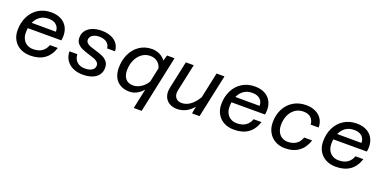

<svg xmlns="http://www.w3.org/2000/svg" viewBox="-15 -1343 4580 2303"><g transform="rotate(20 2275.0 -192.0)"><path d="M51 -224Q51 -320 89 -397Q127 -474 197 -518Q267 -562 361 -562Q431 -562 483 -536Q535 -510 563.5 -461Q592 -412 592 -347Q592 -319 586 -287H158Q154 -262 154 -229Q154 -182 172.5 -146.5Q191 -111 224.5 -91.5Q258 -72 302 -72Q372 -72 415.5 -102.5Q459 -133 477 -187H578Q514 12 297 12Q223 12 167.5 -17.5Q112 -47 81.5 -100.5Q51 -154 51 -224ZM490 -362Q490 -416 455 -447.5Q420 -479 357 -479Q292 -479 248 -448Q204 -417 180 -363Z M723 -197H823Q826 -136 864 -101Q902 -66 967 -66Q1005 -66 1033 -76.5Q1061 -87 1075 -105.5Q1089 -124 1089 -147Q1089 -173 1071.5 -190Q1054 -207 1027.5 -217.5Q1001 -228 956 -241Q898 -259 863 -274.5Q828 -290 803 -318.5Q778 -347 778 -393Q778 -444 806 -482Q834 -520 885.5 -541Q937 -562 1004 -562Q1069 -562 1121 -541.5Q1173 -521 1203.5 -481Q1234 -441 1236 -384H1136Q1130 -435 1093.5 -460Q1057 -485 1000 -485Q964 -485 937 -474Q910 -463 896 -444.5Q882 -426 882 -402Q882 -379 898.5 -363Q915 -347 940.5 -337Q966 -327 1009 -315Q1068 -298 1104.5 -282Q1141 -266 1167 -235.5Q1193 -205 1193 -155Q1193 -104 1165.5 -66Q1138 -28 1086.5 -8Q1035 12 964 12Q895 12 840.5 -13.5Q786 -39 754.5 -86.5Q723 -134 723 -197Z M1819 -477 1840 -550H1936L1781 178H1680L1734 -76Q1699 -35 1655 -11.5Q1611 12 1562 12Q1495 12 1446 -15.5Q1397 -43 1371.5 -94Q1346 -145 1346 -214Q1346 -310 1382.5 -389Q1419 -468 1487.5 -515Q1556 -562 1648 -562Q1701 -562 1747 -539Q1793 -516 1819 -477ZM1578 -73Q1628 -73 1677 -104Q1726 -135 1757 -187L1796 -370Q1783 -420 1745.5 -448.5Q1708 -477 1654 -477Q1595 -477 1548 -442.5Q1501 -408 1475 -349Q1449 -290 1449 -220Q1449 -152 1482 -112.5Q1515 -73 1578 -73Z M2102 -170Q2102 -126 2127.5 -100Q2153 -74 2198 -74Q2254 -74 2306 -111Q2358 -148 2402 -222L2472 -550H2573L2455 0H2359L2375 -91Q2289 12 2170 12Q2119 12 2080.5 -7.5Q2042 -27 2020.5 -63.5Q1999 -100 1999 -148Q1999 -173 2005 -200L2080 -550H2181L2106 -204Q2102 -180 2102 -170Z M2651 -224Q2651 -320 2689 -397Q2727 -474 2797 -518Q2867 -562 2961 -562Q3031 -562 3083 -536Q3135 -510 3163.5 -461Q3192 -412 3192 -347Q3192 -319 3186 -287H2758Q2754 -262 2754 -229Q2754 -182 2772.5 -146.5Q2791 -111 2824.5 -91.5Q2858 -72 2902 -72Q2972 -72 3015.5 -102.5Q3059 -133 3077 -187H3178Q3114 12 2897 12Q2823 12 2767.5 -17.5Q2712 -47 2681.5 -100.5Q2651 -154 2651 -224ZM3090 -362Q3090 -416 3055 -447.5Q3020 -479 2957 -479Q2892 -479 2848 -448Q2804 -417 2780 -363Z M3305 -232Q3305 -326 3343 -401Q3381 -476 3451.5 -519Q3522 -562 3616 -562Q3682 -562 3734.5 -537Q3787 -512 3816 -466.5Q3845 -421 3844 -360H3743Q3738 -416 3704 -447Q3670 -478 3611 -478Q3545 -478 3499.5 -443.5Q3454 -409 3431.5 -354Q3409 -299 3409 -238Q3409 -185 3427.5 -148Q3446 -111 3478.5 -91.5Q3511 -72 3552 -72Q3681 -72 3722 -188H3824Q3793 -91 3723.5 -39.5Q3654 12 3547 12Q3477 12 3422 -18.5Q3367 -49 3336 -104.5Q3305 -160 3305 -232Z M3951 -224Q3951 -320 3989 -397Q4027 -474 4097 -518Q4167 -562 4261 -562Q4331 -562 4383 -536Q4435 -510 4463.5 -461Q4492 -412 4492 -347Q4492 -319 4486 -287H4058Q4054 -262 4054 -229Q4054 -182 4072.5 -146.5Q4091 -111 4124.5 -91.5Q4158 -72 4202 -72Q4272 -72 4315.5 -102.5Q4359 -133 4377 -187H4478Q4414 12 4197 12Q4123 12 4067.5 -17.5Q4012 -47 3981.5 -100.5Q3951 -154 3951 -224ZM4390 -362Q4390 -416 4355 -447.5Q4320 -479 4257 -479Q4192 -479 4148 -448Q4104 -417 4080 -363Z"/></g></svg>

Font: Azeret Mono
Style: Italic
Weight: 400
Italic angle: -12°
Designer: Martin Vácha
Foundry: Displaay
Version: Version 1.000; Glyphs 3.0.3, build 3074